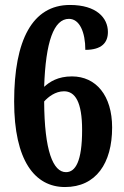

<svg xmlns="http://www.w3.org/2000/svg" viewBox="-20 -744 501 774"><path d="M242 10C367 10 432 -86 432 -230C432 -359 367 -436 270 -436C213 -436 180 -414 158 -394C164 -576 197 -668 258 -668C301 -668 324 -614 324 -543C390 -543 415 -572 415 -615C415 -672 369 -724 262 -724C111 -724 37 -583 37 -335C37 -97 120 10 242 10ZM246 -50C194 -50 159 -136 158 -335C174 -353 203 -376 238 -376C283 -376 311 -333 311 -220C311 -93 284 -50 246 -50Z"/></svg>

Font: Noto Serif Sinhala ExtraCondensed
Style: Bold
Weight: 700
Width: 2
Designer: Jelle Bosma - Monotype Design Team
Foundry: Monotype Imaging Inc.
Version: Version 2.007